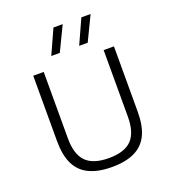

<svg xmlns="http://www.w3.org/2000/svg" viewBox="-145 -909 920 1025"><g transform="rotate(-20 315.5 -396.5)"><path d="M316.5 7Q237.5 7 186.5 -17.8Q135.5 -42.5 111 -93.2Q86.5 -144 86.5 -223.5V-595H146V-217Q146 -126.5 187 -85Q228 -43.5 316.5 -43.5Q405.5 -43.5 446 -85Q486.5 -126.5 486.5 -217V-595H545V-223.5Q545 -144 520.8 -93.2Q496.5 -42.5 445.8 -17.8Q395 7 316.5 7ZM371.5 -661 434.5 -800H487L420 -661ZM213 -661 276 -800H328.5L261.5 -661Z"/></g></svg>

Font: Encode Sans SC Condensed Thin Light
Style: Regular
Weight: 300
Version: Version 3.002